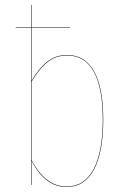

<svg xmlns="http://www.w3.org/2000/svg" viewBox="-20 -750 504 779"><path d="M252.9 -526.9Q324.7 -526.9 361.8 -460.4Q398.9 -394 398.9 -264.2Q398.9 -132.3 361.1 -61.8Q323.2 8.8 250 8.8Q162.6 8.8 107.9 -98.1V0H106V-638.2H43.9V-640.1H106V-730H107.9V-640.1H264.2V-638.2H107.9V-421.9Q136.7 -471.7 171.1 -499.3Q205.6 -526.9 252.9 -526.9ZM250 6.8Q322.3 6.8 359.6 -63.2Q397 -133.3 397 -264.2Q397 -393.1 360.6 -459Q324.2 -524.9 252.9 -524.9Q206.5 -524.9 172.6 -497.8Q138.7 -470.7 107.9 -418.5V-101.1Q164.1 6.8 250 6.8Z"/></svg>

Font: Fira Sans Compressed Two
Style: Regular
Weight: 100
Width: 1
Designer: Carrois Corporate & Edenspiekermann AG
Foundry: Carrois Corporate GbR & Edenspiekermann AG
Version: Version 4.203;PS 004.203;hotconv 1.0.88;makeotf.lib2.5.64775